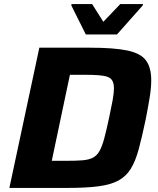

<svg xmlns="http://www.w3.org/2000/svg" viewBox="-20 -922 777 942"><path d="M26 0 173 -688H422Q538 -688 603.5 -674.5Q669 -661 695.5 -626.5Q722 -592 722 -528Q722 -492 714.5 -445Q707 -398 695 -337Q677 -251 661 -191.5Q645 -132 622 -94.5Q599 -57 561.5 -36.5Q524 -16 463.5 -8Q403 0 312 0ZM234 -133H305Q353 -133 384.5 -135.5Q416 -138 436 -148.5Q456 -159 468.5 -181.5Q481 -204 491.5 -243Q502 -282 515 -343Q526 -394 532.5 -429.5Q539 -465 539 -489Q539 -512 531.5 -525.5Q524 -539 507.5 -545Q491 -551 463.5 -553Q436 -555 396 -555H323ZM401 -753 330 -895 331 -902H432L487 -815L570 -902H682L680 -895L554 -753Z"/></svg>

Font: Saira SemiExpanded
Style: Bold Italic
Weight: 700
Width: 6
Italic angle: -12°
Designer: Hector Gatti with collaboration of the Omnibus-Type team
Foundry: Omnibus-Type
Version: Version 1.101